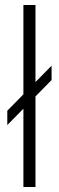

<svg xmlns="http://www.w3.org/2000/svg" viewBox="-20 -743 234 763"><path d="M73 0V-723H121V0ZM9 -246V-303L185 -482V-425Z"/></svg>

Font: Archivo Thin
Style: Regular
Weight: 250
Designer: Hector Gatti
Foundry: Omnibus-Type
Version: Version 2.001